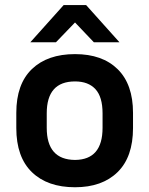

<svg xmlns="http://www.w3.org/2000/svg" viewBox="-20 -748 602 776"><path d="M45.9 -230.5V-292Q45.9 -408.2 108.9 -468.8Q171.9 -529.3 283.2 -529.3Q393.6 -529.3 455.6 -468.3Q517.6 -407.2 517.6 -292V-230.5Q517.6 -113.3 455.1 -52.2Q392.6 8.8 283.2 8.8Q171.9 8.8 108.9 -52.2Q45.9 -113.3 45.9 -230.5ZM394.5 -231.4V-290Q394.5 -356.4 365.7 -387.7Q336.9 -418.9 283.2 -418.9Q168.9 -418.9 168.9 -290V-231.4Q168.9 -102.5 283.2 -101.6Q394.5 -102.5 394.5 -231.4ZM237.3 -727.5H328.1L462.9 -577.1H359.4L283.2 -657.2L206.1 -577.1H102.5Z"/></svg>

Font: Altinn-DIN Exp
Style: DINExp-Bold
Weight: 700
Width: 7
Designer: Charles Nix
Foundry: Altinn
Version: Version 2.00